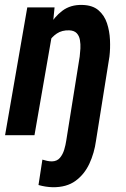

<svg xmlns="http://www.w3.org/2000/svg" viewBox="-20 -559 522 794"><path d="M193.8 -408.7 122.6 0H1L92.8 -528.3H205.6ZM143.6 -281.7 129.9 -280.8Q135.3 -318.4 147.7 -363.3Q160.2 -408.2 182.1 -448.7Q204.1 -489.3 238 -514.6Q272 -540 320.3 -538.6Q362.8 -537.6 387.2 -516.6Q411.6 -495.6 422.4 -463.1Q433.1 -430.7 434.8 -394.3Q436.5 -357.9 432.6 -325.2L377 22.9Q370.1 73.7 349.6 117.9Q329.1 162.1 292.2 189Q255.4 215.8 198.2 215.3Q183.1 214.8 168.7 212.6Q154.3 210.4 139.2 206.1L155.3 101.1Q164.6 104 174.6 106.2Q184.6 108.4 194.8 108.4Q215.8 107.9 227.8 93.8Q239.7 79.6 245.6 59.8Q251.5 40 253.9 22.9L309.6 -325.2Q311.5 -339.8 312.5 -358.2Q313.5 -376.5 310.5 -393.6Q307.6 -410.6 297.4 -421.6Q287.1 -432.6 266.6 -433.6Q236.3 -434.6 215.1 -420.4Q193.8 -406.2 179.7 -382.8Q165.5 -359.4 156.7 -332.8Q147.9 -306.2 143.6 -281.7Z"/></svg>

Font: Roboto Condensed SemiBold
Style: Italic
Weight: 600
Italic angle: -12°
Designer: Christian Robertson
Foundry: Google
Version: Version 3.008; 2023